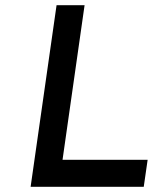

<svg xmlns="http://www.w3.org/2000/svg" viewBox="-20 -720 639 740"><path d="M98 0 198 -700H306L221 -104H549L534 0Z"/></svg>

Font: Lexend
Style: Italic
Weight: 400
Italic angle: -8.13011°
Designer: Bonnie Shaver-Troup, Thomas Jockin
Foundry: Lexend
Version: Version 1.007